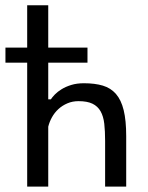

<svg xmlns="http://www.w3.org/2000/svg" viewBox="-29 -692 549 712"><path d="M-8.8 -515.6H71.8V-672.4H149.9V-515.6H295.4V-459.5H149.9V-323.7H159.7Q164.6 -331.5 174.6 -341.8Q184.6 -352.1 199.7 -361.3Q214.8 -370.6 235.4 -377Q255.9 -383.3 282.2 -383.3Q322.8 -383.3 352.3 -374.5Q381.8 -365.7 401.1 -343.5Q420.4 -321.3 429.7 -283.2Q439 -245.1 439 -187V0H360.8V-169.4Q360.8 -205.6 357.7 -233.2Q354.5 -260.7 344 -279.3Q333.5 -297.9 314 -307.4Q294.4 -316.9 262.2 -316.9Q239.7 -316.9 220.9 -308.8Q202.1 -300.8 187.7 -287.6Q173.3 -274.4 163.8 -257.3Q154.3 -240.2 149.9 -222.2V0H71.8V-459.5H-8.8Z"/></svg>

Font: PT Astra Sans
Style: Regular
Weight: 400
Designer: A.Korolkova, I. Chaeva
Foundry: ParaType Ltd
Version: Version 1.001; ttfautohint (v1.6)